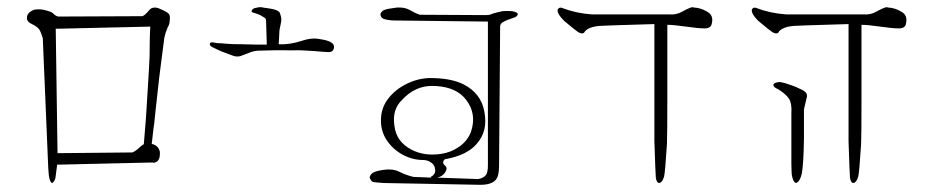

<svg xmlns="http://www.w3.org/2000/svg" viewBox="-20 -753 2597 534"><path d="M410 -732Q417 -732 421 -730Q445 -720 449 -715Q454 -710 452 -696Q452 -686 446 -676Q440 -662 437 -648Q436 -641 431 -601Q430 -593 427.5 -574Q425 -555 422.5 -534.5Q420 -514 418 -494Q416 -477 413 -449Q410 -421 409 -410Q407 -398 405 -379Q403 -360 402 -353Q418 -349 423 -336Q426 -331 424 -317Q421 -301 405 -300Q420 -302 357 -300L139 -295Q135 -263 134 -257Q130 -246 125 -244Q119 -245 116 -264Q114 -280 113 -314L99 -647Q94 -663 90 -670Q84 -679 67 -687Q54 -693 55 -704Q55 -718 75 -726Q88 -728 100 -726Q110 -724 121 -720Q126 -718 133 -711Q140 -706 147 -707L376 -708Q383 -710 396 -726Q402 -732 410 -732ZM398 -679 135 -673 140 -327 348 -329Q358 -333 368 -343Q376 -350 380 -352Q382 -376 386 -426Q387 -439 388.5 -466Q390 -493 391 -506Q395 -569 396 -596Q396 -610 396.5 -637.5Q397 -665 398 -679Z M703 -733H707Q710 -732 718.5 -731Q727 -730 732 -729Q752 -726 758 -718Q762 -707 762.5 -701Q763 -695 760 -682.5Q757 -670 757 -665Q757 -662 756.5 -655Q756 -648 756 -644L755 -630Q783 -628 818 -639Q833 -644 842 -645Q856 -647 871 -644Q892 -641 901 -635Q910 -630 909 -620Q907 -609 896 -608Q887 -608 854 -611Q812 -614 797 -613Q747 -614 696 -612Q686 -611 679 -608.5Q672 -606 664.5 -603Q657 -600 654 -599Q644 -594 631 -597Q629 -598 617.5 -602Q606 -606 596 -610Q568 -622 565 -626Q561 -634 568 -635Q569 -636 585 -633Q593 -633 615 -631Q626 -630 651 -630L693 -629H716H722L720 -697Q720 -702 712 -706Q702 -713 684 -718Q677 -720 681 -725Q684 -730 691 -731Q699 -733 703 -733Z M1093 -732Q1106 -732 1118 -726Q1139 -714 1148 -712L1327 -711Q1340 -711 1342 -712Q1344 -713 1353 -716Q1356 -717 1364.5 -719Q1373 -721 1378 -722Q1391 -723 1404 -722Q1420 -719 1420 -714Q1420 -707 1407 -703Q1390 -698 1380 -692Q1371 -688 1371 -679L1368 -291Q1368 -264 1359 -253Q1347 -239 1316 -239L1047 -244Q1020 -246 1017 -247Q1011 -250 1008 -260Q1011 -270 1020 -274Q1028 -278 1050 -281Q1074 -284 1091 -275Q1112 -265 1130 -261L1180 -259Q1178 -259 1178 -261Q1193 -269 1190 -283Q1189 -294 1179 -301Q1169 -308 1157 -308Q1127 -308 1099.5 -323Q1072 -338 1055 -364Q1040 -387 1039.5 -416Q1039 -445 1053 -469Q1072 -499 1105.5 -517Q1139 -535 1175 -536Q1235 -536 1270 -518Q1318 -493 1327 -443Q1338 -388 1305 -352Q1279 -322 1222 -311Q1216 -311 1213.5 -305.5Q1211 -300 1215 -295Q1223 -289 1222 -283Q1217 -264 1196 -259L1310 -255Q1326 -258 1332 -267Q1337 -275 1337 -293V-693L1081 -696Q1058 -696 1046 -701Q1039 -704 1038 -713Q1039 -720 1048 -725Q1058 -729 1084 -732ZM1181 -514Q1134 -514 1098 -475Q1070 -448 1077 -403Q1082 -359 1124 -337Q1160 -318 1207 -325Q1234 -329 1256.5 -344.5Q1279 -360 1289 -384Q1309 -440 1270 -483Q1240 -514 1181 -514Z M1906 -733Q1907 -733 1908.5 -732.5Q1910 -732 1911 -732Q1929 -731 1946 -721Q1965 -711 1960 -689Q1958 -674 1940 -674Q1923 -674 1888 -679Q1853 -684 1836 -684V-586Q1836 -555 1836 -469.5Q1836 -384 1835 -353Q1830 -274 1827 -262Q1822 -245 1813 -244Q1806 -245 1804 -259Q1803 -270 1800 -360Q1800 -405 1800 -461Q1800 -517 1800 -585Q1800 -653 1800 -686H1799Q1794 -686 1783 -685.5Q1772 -685 1766 -685Q1662 -682 1649 -681Q1619 -679 1607 -666Q1603 -656 1589 -663Q1581 -668 1549 -695Q1531 -713 1531 -723Q1530 -727 1534 -730Q1538 -733 1543 -731Q1582 -716 1626 -713H1841Q1861 -711 1878 -721Q1900 -733 1906 -733Z M2446 -733Q2447 -733 2448.5 -732.5Q2450 -732 2451 -732Q2469 -731 2486 -721Q2505 -711 2500 -689Q2499 -674 2480 -674Q2463 -674 2428 -679Q2393 -684 2376 -684V-586Q2376 -555 2376 -469.5Q2376 -384 2375 -353Q2370 -274 2367 -262Q2362 -245 2353 -244Q2346 -245 2344 -259Q2343 -270 2340 -360Q2340 -405 2340 -461Q2340 -517 2340 -585Q2340 -653 2340 -686H2339Q2333 -686 2322 -685.5Q2311 -685 2306 -685Q2202 -682 2189 -681Q2159 -679 2147 -666Q2143 -656 2129 -663Q2121 -668 2089 -695Q2071 -713 2071 -723Q2070 -727 2074 -730Q2078 -733 2083 -731Q2122 -716 2166 -713H2381Q2401 -711 2418 -721Q2440 -733 2446 -733ZM2148 -525Q2162 -523 2181 -516Q2191 -513 2211 -503Q2227 -495 2224 -483L2216 -449V-368Q2215 -297 2210 -270Q2205 -248 2194 -244Q2185 -247 2182 -268Q2182 -269 2181.5 -278.5Q2181 -288 2181 -297V-356V-437Q2183 -465 2174 -479Q2165 -492 2144 -505Q2131 -510 2131 -517Q2131 -523 2148 -525Z"/></svg>

Font: Kimchi
Style: Regular
Weight: 400
Version: Version 1.1